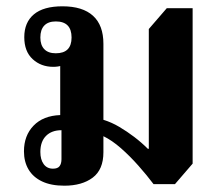

<svg xmlns="http://www.w3.org/2000/svg" viewBox="-20 -578 709 609"><path d="M184 11Q142 11 113.5 -2.5Q85 -16 70.5 -40.5Q56 -65 56 -98Q56 -148 86.5 -179.5Q117 -211 171 -213V-388L195 -379Q188 -374 176 -370Q164 -366 149 -366Q110 -366 83.5 -390.5Q57 -415 57 -460Q57 -507 87.5 -532.5Q118 -558 178 -558Q242 -558 275 -528Q308 -498 308 -439V-198Q334 -190 358.5 -175.5Q383 -161 406 -143.5Q429 -126 449 -106H452V-486L509 -552H591V-59L535 6H467Q446 -22 419 -52.5Q392 -83 363.5 -108Q335 -133 308 -146V-95Q308 -40 274 -14.5Q240 11 184 11ZM148 -43Q163 -43 169 -51Q175 -59 175 -73V-165Q144 -165 126 -147Q108 -129 108 -96Q108 -72 118.5 -57.5Q129 -43 148 -43ZM157 -409Q207 -409 207 -459Q207 -510 157 -510Q133 -510 120.5 -497Q108 -484 108 -459Q108 -435 120.5 -422Q133 -409 157 -409Z"/></svg>

Font: Noto Serif Thai
Style: Regular
Weight: 400
Designer: Monotype Design Team
Foundry: Monotype Imaging Inc.
Version: Version 2.001